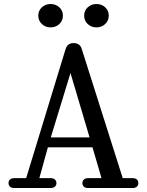

<svg xmlns="http://www.w3.org/2000/svg" viewBox="-20 -947 740 967"><path d="M278.8 -825.9Q260.7 -809.1 234.9 -809.1Q209 -809.1 190.9 -825.9Q172.9 -842.8 172.9 -868.2Q172.9 -893.6 190.9 -910.2Q209 -926.8 234.9 -926.8Q260.7 -926.8 278.8 -910.2Q296.9 -893.6 296.9 -868.2Q296.9 -842.8 278.8 -825.9ZM51.8 -49.8H111.8L310.1 -699.2Q319.3 -730 351.1 -730Q383.3 -730 392.1 -699.2L598.1 -49.8H647.9Q661.6 -49.8 669.2 -43Q676.8 -36.1 676.8 -24.9Q676.8 -13.7 669.2 -6.8Q661.6 0 647.9 0H423.8Q410.2 0 402.6 -6.8Q395 -13.7 395 -24.9Q395 -36.1 402.6 -43Q410.2 -49.8 423.8 -49.8H491.2L445.8 -205.1H221.2L178.2 -49.8H234.9Q248.5 -49.8 256.3 -43Q264.2 -36.1 264.2 -24.9Q264.2 -13.7 256.3 -6.8Q248.5 0 234.9 0H51.8Q38.1 0 30.5 -6.8Q22.9 -13.7 22.9 -24.9Q22.9 -36.1 30.5 -43Q38.1 -49.8 51.8 -49.8ZM235.8 -254.9H431.2L335 -579.1ZM421.9 -825.9Q403.8 -842.8 403.8 -868.2Q403.8 -893.6 421.9 -910.2Q439.9 -926.8 465.8 -926.8Q491.7 -926.8 509.8 -910.2Q527.8 -893.6 527.8 -868.2Q527.8 -842.8 509.8 -825.9Q491.7 -809.1 465.8 -809.1Q439.9 -809.1 421.9 -825.9Z"/></svg>

Font: Director
Style: Regular
Weight: 400
Designer: Ange Degheest & May Jolivet & Justine Herbel
Foundry: Velvetyne Type Foundry
Version: Version 1.000;FEAKit 1.0